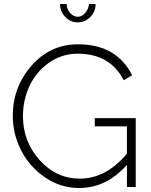

<svg xmlns="http://www.w3.org/2000/svg" viewBox="-20 -937 757 962"><path d="M616 0V-111Q513 5 377 5Q284 5 206 -48Q128 -101 86 -183.5Q44 -266 44 -356Q44 -501 138 -608Q232 -715 371 -715Q564 -715 642 -560L600 -535Q531 -668 370 -668Q289 -668 224.5 -622Q160 -576 127.5 -505.5Q95 -435 95 -355Q95 -228 178.5 -135Q262 -42 380 -42Q511 -42 616 -167V-304H455V-345H660V0ZM370 -853Q390 -853 406.5 -871.5Q423 -890 426 -917H459Q459 -879 432.5 -852Q406 -825 370 -825Q333 -825 307 -852Q281 -879 281 -917H314Q314 -892 331 -872.5Q348 -853 370 -853Z"/></svg>

Font: Raleway
Style: Light
Weight: 300
Designer: Matt McInerney, Pablo Impallari, Rodrigo Fuenzalida
Foundry: Matt McInerney, Pablo Impallari, Rodrigo Fuenzalida
Version: Version 3.000